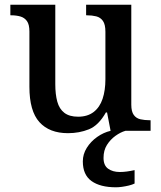

<svg xmlns="http://www.w3.org/2000/svg" viewBox="-20 -556 684 816"><path d="M269 10Q190 10 147.5 -37Q105 -84 105 -187V-422Q105 -452 94.5 -466.5Q84 -481 66.5 -486Q49 -491 27 -491H24V-536H215V-198Q215 -155 223.5 -124Q232 -93 253.5 -76.5Q275 -60 312 -60Q352 -60 378 -80Q404 -100 416 -136Q428 -172 428 -219V-421Q428 -452 417.5 -467Q407 -482 389 -486.5Q371 -491 349 -491H346V-536H538V-111Q538 -82 548.5 -67.5Q559 -53 577 -49Q595 -45 616 -45H620V0H450L435 -78H430Q399 -23 358 -6.5Q317 10 269 10ZM473 240Q406 240 369 213.5Q332 187 332 130Q332 99 349 72Q366 45 393 26Q420 7 450 0H513Q492 6 470.5 21.5Q449 37 434.5 60Q420 83 420 115Q420 147 439.5 161Q459 175 489 175Q503 175 518.5 173Q534 171 552 167V224Q542 229 527.5 232.5Q513 236 498.5 238Q484 240 473 240Z"/></svg>

Font: Noto Serif Thai Medium
Style: Regular
Weight: 500
Version: Version 2.001